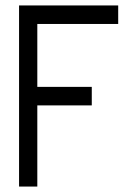

<svg xmlns="http://www.w3.org/2000/svg" viewBox="-20 -685 494 705"><path d="M117 -597V-366H317V-298H117V0H50V-665H414V-597Z"/></svg>

Font: Sulphur Point
Style: Regular
Weight: 400
Designer: Noponies / Dale Sattler
Foundry: Noponies
Version: Version 1.000; ttfautohint (v1.8)